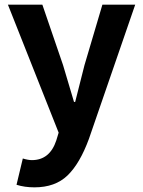

<svg xmlns="http://www.w3.org/2000/svg" viewBox="-20 -580 614 825"><path d="M128 225Q86 225 51 214L78 101Q101 108 117 108Q194 108 222 23L232 -10L14 -560H162L251 -300Q252 -296 298 -142H303Q310 -168 323 -221Q336 -274 343 -300L420 -560H561L362 17Q323 123 270 174Q217 225 128 225Z"/></svg>

Font: Noto Sans Korean Bold
Style: Bold
Weight: 700
Designer: Ryoko NISHIZUKA  (kana & ideographs); Paul D. Hunt (Latin, Greek & Cyrillic); Wenlong ZHANG  (bopomofo); Sandoll Communi
Foundry: Adobe Systems Incorporated
Version: Version 1.000;PS 1;hotconv 1.0.78;makeotf.lib2.5.61930